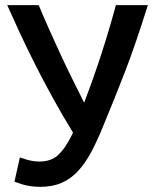

<svg xmlns="http://www.w3.org/2000/svg" viewBox="-20 -713 600 744"><path d="M136 11Q118 11 99.5 8.5Q81 6 65 1Q49 -4 36 -9L57 -103Q76 -96 94.5 -91.5Q113 -87 132 -87Q178 -87 205 -112Q232 -137 256 -185L263 -199Q223 -264 185.5 -332Q148 -400 115 -465.5Q82 -531 55 -589.5Q28 -648 8 -693H130Q147 -652 167.5 -606Q188 -560 210.5 -511Q233 -462 257.5 -412.5Q282 -363 306 -315Q344 -414 375 -510.5Q406 -607 429 -693H553Q529 -617 507.5 -554Q486 -491 465 -436.5Q444 -382 423 -330Q402 -278 380 -225Q358 -170 335 -126.5Q312 -83 284 -52Q256 -21 220 -5Q184 11 136 11Z"/></svg>

Font: Ubuntu Sans Mono Medium
Style: Regular
Weight: 500
Monospace: yes
Designer: Dalton Maag Ltd
Foundry: Dalton Maag Ltd
Version: Version 1.006